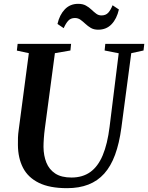

<svg xmlns="http://www.w3.org/2000/svg" viewBox="-20 -972 773 1002"><path d="M665 -694.5 613.5 -306Q602.5 -224 580.5 -164.2Q558.5 -104.5 524 -66Q489.5 -27.5 441.2 -8.8Q393 10 330 10Q239 10 182.8 -17.8Q126.5 -45.5 100.2 -96.2Q74 -147 73.5 -215.5Q73 -234 73.8 -253.5Q74.5 -273 77.5 -293.5L130.5 -694.5L68 -708L72 -743H351L347.5 -708.5L266.5 -694.5L214 -301Q210.5 -274.5 208.8 -250Q207 -225.5 207 -205.5Q207.5 -159.5 222 -123.5Q236.5 -87.5 268.2 -66.5Q300 -45.5 353 -45.5Q411 -45.5 451.2 -74.2Q491.5 -103 516.2 -162Q541 -221 552 -311L599.5 -694L526 -708.5L529.5 -743H733L729 -708.5ZM492.5 -817Q470 -817 454.2 -826.2Q438.5 -835.5 425.8 -847.5Q413 -859.5 400.2 -868.8Q387.5 -878 371 -878Q348.5 -878 335.5 -863.2Q322.5 -848.5 312.5 -825L280 -847Q290.5 -894 318 -923Q345.5 -952 388 -952Q412 -952 428.2 -943Q444.5 -934 457 -922Q469.5 -910 481.8 -900.8Q494 -891.5 509.5 -891.5Q532 -891.5 544.8 -905.5Q557.5 -919.5 567.5 -944.5L600.5 -922.5Q589.5 -874 562.2 -845.5Q535 -817 492.5 -817Z"/></svg>

Font: Merriweather 72pt SemiBold
Style: Italic
Weight: 600
Italic angle: -7.8°
Version: Version 2.101